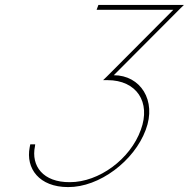

<svg xmlns="http://www.w3.org/2000/svg" viewBox="-20 -770 768 781"><path d="M382.9 -730H372.9L380.3 -750H390.3H710.3H720.3H728.3L712.8 -735L442.8 -464C550.8 -464 618.2 -362 572.9 -242C526.1 -115 383.7 -8 257 -9C139 -9 84 -85 100.8 -171L103.2 -183H123.2L122.2 -175C105.7 -95 155 -28 264.4 -29C382.4 -29 509.7 -122 552.9 -242C594.6 -355 535.4 -444 417.4 -444H407.4H399.4L415 -459L684.9 -730Z"/></svg>

Font: Nordica Plus
Style: NordicaClassicUltLtCondObl
Weight: 300
Version: Version 1.01